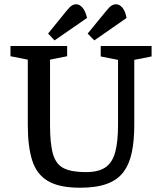

<svg xmlns="http://www.w3.org/2000/svg" viewBox="-20 -863 757 898"><path d="M354 15Q257 15 204 -16.5Q151 -48 130.5 -113Q110 -178 110 -278V-584L29 -600V-648H294V-600L214 -584V-278Q214 -190 228 -142Q242 -94 278.5 -76Q315 -58 381 -58Q441 -58 473.5 -80.5Q506 -103 519 -152Q532 -201 532 -278V-583L451 -599V-648H689V-599L608 -583V-278Q608 -205 596.5 -150Q585 -95 557 -58Q529 -21 479.5 -3Q430 15 354 15ZM421 -674 390 -706 476 -811Q492 -831 502 -837Q512 -843 523 -843Q539 -843 552.5 -827Q566 -811 572 -779ZM235 -674 205 -706 290 -811Q306 -831 316 -837Q326 -843 337 -843Q352 -843 366 -827Q380 -811 387 -779Z"/></svg>

Font: Faustina Medium
Style: Regular
Weight: 500
Designer: Alfonso Garcia
Foundry: http://www.omnibus-type.com
Version: Version 1.200